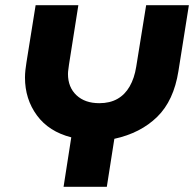

<svg xmlns="http://www.w3.org/2000/svg" viewBox="-20 -720 748 740"><path d="M225 0 254.7 -190.7Q168.3 -212.7 122.3 -275.3Q76.3 -338 76.3 -421Q76.3 -435.3 78 -450.5Q79.7 -465.7 82 -479.7L117.3 -700H282L246 -471.7Q245 -462.3 243.5 -452.7Q242 -443 242 -435Q242 -383.7 274.7 -353Q307.3 -322.3 362.7 -322.3Q403.3 -322.3 432.5 -338.8Q461.7 -355.3 479.8 -387Q498 -418.7 505 -462.7L543.3 -700H708L667.7 -446Q649.7 -332 585.7 -269.5Q521.7 -207 420.7 -185L391.7 0Z"/></svg>

Font: MuseoModerno Thin
Style: Italic
Weight: 100
Italic angle: -9°
Designer: Pablo Cosgaya, Héctor Gatti, Marcela Romero, and the Authors of The MuseoModerno Project.
Foundry: Omnibus-Type Team
Version: Version 1.003